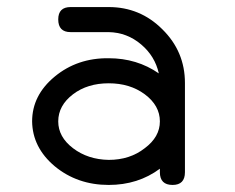

<svg xmlns="http://www.w3.org/2000/svg" viewBox="-20 -524 665 544"><path d="M288 -288C328 -288 362 -277.7 390 -257C418.7 -235.7 433 -210 433 -180C433 -150.7 418.7 -125.3 390 -104C362 -82 328 -71 288 -71C248.7 -71.7 215 -82.7 187 -104C159 -125.3 145 -150.7 145 -180C145 -210 159 -235.7 187 -257C214.3 -277.7 248 -288 288 -288ZM504 -289C504 -348.3 482.7 -399 440 -441C398 -483 347.3 -504 288 -504H180C156.7 -504 145 -492.3 145 -469C145 -445 156.7 -433 180 -433H288C322.7 -432.3 353.3 -420.7 380 -398C406 -376 422.7 -348.7 430 -316C388.7 -344.7 341.3 -359 288 -359C228.7 -359.7 177.7 -342.3 135 -307C92.3 -271.7 71 -229.3 71 -180C71.7 -130.7 93 -88.3 135 -53C177.7 -17.7 228.7 0 288 0C343.3 0 391.7 -15.3 433 -46V-36C433 -12 445 0 469 0C492.3 0 504 -12 504 -36V-108V-180V-252V-288Z"/></svg>

Font: Semi-Coder
Style: Regular
Weight: 400
Version: 0.1000